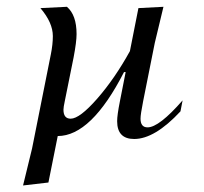

<svg xmlns="http://www.w3.org/2000/svg" viewBox="-20 -406 608 573"><path d="M48.8 147.5 75.7 37.1 131.8 -244.1Q137.7 -273.4 137.7 -298.3Q137.7 -338.4 100.6 -381.8L179.7 -385.7Q208.5 -361.3 208.5 -304.2Q208.5 -281.2 199.7 -234.9L173.3 -104Q169.4 -85.9 169.4 -78.6Q169.4 -51.8 190.9 -51.8Q217.8 -51.8 270.3 -111.8Q322.8 -171.9 367.7 -253.4L393.1 -381.8L467.8 -385.7L441.9 -277.8L407.2 -104Q399.4 -64.5 399.4 -51.8Q399.4 -25.9 420.4 -25.9Q454.6 -25.9 524.9 -106.4L518.6 -73.7Q441.9 8.8 380.4 8.8Q329.6 8.8 329.6 -44.4Q329.6 -62.5 337.9 -104L355 -190.9H350.1Q252.4 0 152.3 0L124.5 138.7Z"/></svg>

Font: IranNastaliq
Style: Regular
Weight: 400
Designer: Hossein Zahedi
Version: Version 1.5